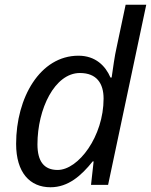

<svg xmlns="http://www.w3.org/2000/svg" viewBox="-20 -780 637 810"><path d="M193 10C268 10 323 -39 371 -99H375L364 0H436L597 -760H510L473 -585C462 -537 458 -498 451 -453H446C425 -502 383 -545 311 -545C149 -545 48 -368 48 -173C48 -52 106 10 193 10ZM223 -63C166 -63 138 -99 138 -171C138 -321 211 -472 317 -472C388 -472 417 -428 417 -364C417 -205 311 -63 223 -63Z"/></svg>

Font: BC Sans
Style: Italic
Weight: 400
Italic angle: -12°
Designer: Monotype Design Team
Designer: Province of B.C.
Foundry: Monotype Imaging Inc.
Version: Version 2.000;GOOG;noto-source:20170915:90ef993387c0